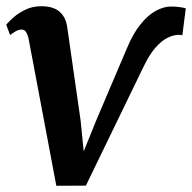

<svg xmlns="http://www.w3.org/2000/svg" viewBox="-20 -588 617 617"><path d="M387.5 -432Q407.5 -480.5 431.8 -510.2Q456 -540 481.2 -553.5Q506.5 -567 529.5 -567Q545.5 -567 560 -564.8Q574.5 -562.5 577 -561L566 -474.5Q563.5 -475.5 560.2 -475.8Q557 -476 554 -476Q538 -476 518.8 -466.8Q499.5 -457.5 479.5 -434.8Q459.5 -412 440 -371L256 8.5L161 9L72 -463Q68.5 -478.5 63.2 -485.8Q58 -493 50 -493Q39.5 -493 29.5 -487Q19.5 -481 12.5 -475.5L0 -508.5Q4 -514 19.2 -528.5Q34.5 -543 58.8 -555.5Q83 -568 112.5 -568Q151 -568 171.2 -550.5Q191.5 -533 196 -501L239 -201L249 -101.5L289 -200.5Z"/></svg>

Font: Merriweather SemiBold
Style: Italic
Weight: 600
Italic angle: -7.8°
Version: Version 2.101